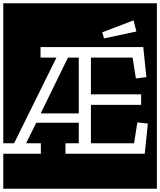

<svg xmlns="http://www.w3.org/2000/svg" viewBox="-32 -937 976 1170"><path d="M312 -586 54 -64H-12V-917H924V213H-12V0H217V-64H127L189 -189H448V-64H367V0H850L869 -184L805 -191L785 -64H522V-298H828V-362H522V-586H776L796 -459L860 -467L841 -650H215V-586ZM602 -703 799 -745 782 -813 591 -740ZM448 -586V-246H216L382 -586Z"/></svg>

Font: Zilla Slab Highlight Regular
Style: Regular
Weight: 400
Designer: Typotheque Type Foundry
Foundry: Typotheque type foundry
Version: Version 1.1; 2017; ttfautohint (v1.6)